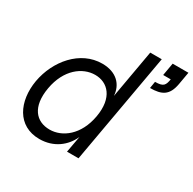

<svg xmlns="http://www.w3.org/2000/svg" viewBox="-159 -874 1062 1055"><g transform="rotate(30 372.5 -346.5)"><path d="M217 16C308 16 373 -36 403 -104L384 0H457L581 -700H508L454 -394C450 -463 402 -516 311 -516C171 -516 67 -390 42 -250C18 -110 77 16 217 16ZM120 -250C143 -380 228 -443 308 -443C388 -443 451 -380 428 -250C405 -120 320 -57 240 -57C154 -57 97 -120 120 -250ZM604 -531C678 -531 717 -551 731 -629L745 -709H645L631 -629H679C672 -589 665 -574 611 -574Z"/></g></svg>

Font: Uncut Sans
Style: Italic
Weight: 400
Italic angle: -10°
Designer: Kasper Nordkvist
Foundry: Uncut Type
Version: Version 1.111;FEAKit 1.0